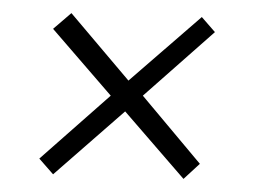

<svg xmlns="http://www.w3.org/2000/svg" viewBox="-20 -409 387 293"><path d="M260 -136 171 -239 61 -143 40 -167 149 -263 61 -365 89 -389 176 -286 288 -383 308 -360 198 -263 285 -159Z"/></svg>

Font: Alumni Sans Thin ExtraLight
Style: Italic
Weight: 250
Italic angle: -8°
Version: Version 1.016